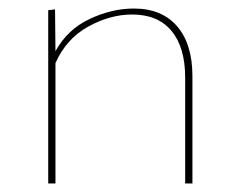

<svg xmlns="http://www.w3.org/2000/svg" viewBox="-20 -430 565 450"><path d="M431 -251V0H414V-248Q414 -319 382 -357.5Q350 -396 290 -396Q238 -396 186.5 -367.5Q135 -339 110 -282V0H93V-406L109 -408L110 -310Q138 -361 190 -385.5Q242 -410 294 -410Q359 -410 395 -368.5Q431 -327 431 -251Z"/></svg>

Font: Ysabeau Infant Thin
Style: Regular
Weight: 200
Designer: Christian Thalmann (Catharsis Fonts)
Version: Version 0.003